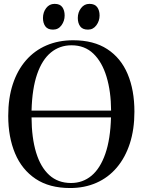

<svg xmlns="http://www.w3.org/2000/svg" viewBox="-20 -960 736 992"><path d="M342 11.5Q235 11.5 164 -36Q93 -83.5 57.8 -167.5Q22.5 -251.5 22.5 -361.5Q22.5 -453 46.2 -525.2Q70 -597.5 114.2 -648.2Q158.5 -699 220.2 -725.5Q282 -752 358 -752Q464 -752 534.2 -706.2Q604.5 -660.5 639.5 -577.5Q674.5 -494.5 674.5 -383Q674.5 -291.5 650.8 -218.5Q627 -145.5 583.2 -94Q539.5 -42.5 478.2 -15.5Q417 11.5 342 11.5ZM347 -14.5Q407.5 -14.5 452.8 -52.2Q498 -90 524.2 -165.5Q550.5 -241 553.5 -353.5H143Q143.5 -248 166.5 -172.2Q189.5 -96.5 234.5 -55.5Q279.5 -14.5 347 -14.5ZM143 -388.5H554Q553.5 -487 530.5 -563.2Q507.5 -639.5 462.5 -682.8Q417.5 -726 349.5 -726Q288.5 -726 243 -688.8Q197.5 -651.5 171.8 -576.8Q146 -502 143 -388.5ZM253.5 -807Q226.5 -807 214.2 -824Q202 -841 202 -867Q202 -896.5 218.5 -918.2Q235 -940 261.5 -940H262.5Q290 -940 302 -923Q314 -906 314 -880Q314 -852 297.8 -829.5Q281.5 -807 254.5 -807ZM434 -807Q406.5 -807 394.2 -824Q382 -841 382 -867Q382 -896.5 398.8 -918.2Q415.5 -940 441.5 -940H442.5Q470 -940 482.2 -923Q494.5 -906 494.5 -880Q494.5 -852 478 -829.5Q461.5 -807 435 -807Z"/></svg>

Font: Merriweather 144pt
Style: Regular
Weight: 400
Version: Version 2.100